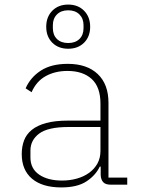

<svg xmlns="http://www.w3.org/2000/svg" viewBox="-20 -807 640 839"><path d="M464 0Q441 0 431 -11Q421 -22 420 -42V-79H416Q398 -41 358 -14.5Q318 12 248 12Q165 12 120 -26Q75 -64 75 -134Q75 -166 85 -193Q95 -220 119 -239.5Q143 -259 182 -269.5Q221 -280 278 -280H419V-354Q419 -427 380.5 -462Q342 -497 275 -497Q221 -497 180 -474.5Q139 -452 118 -404L92 -421Q113 -469 158.5 -498.5Q204 -528 276 -528Q360 -528 407 -483.5Q454 -439 454 -358V-31H536V0ZM251 -18Q285 -18 315.5 -26.5Q346 -35 369 -51.5Q392 -68 405.5 -92Q419 -116 419 -148V-252H279Q190 -252 151.5 -223.5Q113 -195 113 -149V-119Q113 -70 151 -44Q189 -18 251 -18ZM278 -594Q235 -594 208.5 -620.5Q182 -647 182 -690Q182 -733 208.5 -760Q235 -787 278 -787Q321 -787 347.5 -760Q374 -733 374 -690Q374 -647 347.5 -620.5Q321 -594 278 -594ZM278 -619Q309 -619 327 -636.5Q345 -654 345 -684V-697Q345 -726 327 -744Q309 -762 278 -762Q247 -762 229 -744Q211 -726 211 -697V-684Q211 -654 229 -636.5Q247 -619 278 -619Z"/></svg>

Font: IBM Plex Mono ExtraLight
Style: Regular
Weight: 200
Monospace: yes
Designer: Mike Abbink, Paul van der Laan, Pieter van Rosmalen
Foundry: Bold Monday
Version: Version 2.3